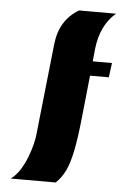

<svg xmlns="http://www.w3.org/2000/svg" viewBox="-52 -613 525 795"><g transform="rotate(5 210.5 -215.0)"><path d="M23 144Q46 127 62 101Q78 75 89 46Q100 17 106 -8Q112 -33 113 -47L154 -427Q165 -527 244 -574H398Q335 -521 324 -420L319 -369H399L391 -309H313L295 -137Q286 -48 275 5.5Q264 59 249 90Q234 121 210 144Z"/></g></svg>

Font: Tac One
Style: Regular
Weight: 400
Designer: Oluseyi Olusanya, David Udoh, Eyiyemi Adegbite, Mirko Velimirović
Version: Version 1.003; ttfautohint (v1.8.4.7-5d5b)